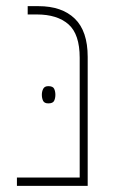

<svg xmlns="http://www.w3.org/2000/svg" viewBox="-20 -604 390 624"><path d="M35 0V-27H239V-416Q239 -493 202.5 -525Q166 -557 100 -557H70V-584H105Q181 -584 223 -543.5Q265 -503 265 -419V0ZM116 -296Q116 -307 120.5 -315.5Q125 -324 137 -324Q152 -324 156 -315.5Q160 -307 160 -296Q160 -285 156 -276.5Q152 -268 137 -268Q124 -268 120 -276.5Q116 -285 116 -296Z"/></svg>

Font: Noto Sans Hebrew Thin
Style: Regular
Weight: 250
Designer: Monotype Design Team
Foundry: Monotype Imaging Inc.
Version: Version 2.003